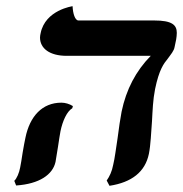

<svg xmlns="http://www.w3.org/2000/svg" viewBox="-20 -584 590 619"><path d="M480 -297C493 -360 508 -379 521 -395C531 -409 541 -420 543 -433L548 -457C549 -464 550 -471 550 -478C550 -504 534 -518 477 -518H233C222 -518 215 -540 214 -564C214 -564 126 -552 111 -477C110 -472 109 -468 109 -463C109 -428 140 -404 195 -404H466C418 -355 387 -296 372 -224C368 -203 363 -170 359 -138C354 -106 350 -73 345 -53C341 -31 333 -15 324 -2L333 15C405 4 448 -30 460 -88C466 -118 467 -156 470 -193C472 -228 473 -262 480 -297ZM175 -161C182 -195 196 -225 213 -235L215 -242C204 -249 190 -253 178 -253C116 -253 76 -209 62 -140C60 -131 56 -110 53 -92C50 -72 47 -53 45 -44C42 -27 34 -8 26 -1L32 14C107 9 150 -21 159 -62C160 -70 164 -91 167 -111C170 -131 173 -151 175 -161Z"/></svg>

Font: Libertinus Serif
Style: Bold Italic
Weight: 700
Italic angle: -12°
Designer: Philipp H. Poll, Khaled Hosny
Foundry: Caleb Maclennan
Version: Version 7.050;RELEASE